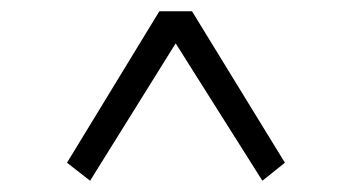

<svg xmlns="http://www.w3.org/2000/svg" viewBox="-20 -550 621 341"><path d="M486 -261 321 -530H263L99 -261L140 -229L292 -473L446 -229Z"/></svg>

Font: Noto Serif CJK JP Medium
Style: Regular
Weight: 500
Designer: Ryoko NISHIZUKA 西塚涼子 (kana & ideographs); Frank Grießhammer (Latin, Greek & Cyrillic); Wenlong ZHANG 张文龙 (bopomofo); San
Foundry: Adobe Systems Incorporated
Version: Version 1.000;PS 1;hotconv 16.6.53;makeotf.lib2.5.65590